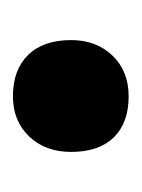

<svg xmlns="http://www.w3.org/2000/svg" viewBox="19 -227 219 297"><g transform="rotate(-90 128.5 -78.5)"><path d="M128 11Q87 11 64.5 -12Q42 -35 42 -78Q42 -118 66 -143Q90 -168 128 -168Q169 -168 192 -144.5Q215 -121 215 -78Q215 -39 191 -14Q167 11 128 11Z"/></g></svg>

Font: Lexend
Style: Bold
Weight: 700
Designer: Bonnie Shaver-Troup, Thomas Jockin
Foundry: Lexend
Version: Version 1.007; ttfautohint (v1.8.3)